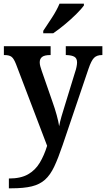

<svg xmlns="http://www.w3.org/2000/svg" viewBox="-20 -786 574 1039"><path d="M28 180Q92 180 131.5 157.5Q171 135 195 95Q219 55 235 3L67 -438Q55 -469 42.5 -478.5Q30 -488 5 -488H1V-536H254V-488H251Q221 -488 208 -478Q195 -468 195 -449Q195 -439 198 -427.5Q201 -416 206 -402L264 -235Q277 -199 287 -162.5Q297 -126 300 -103Q305 -129 312.5 -155Q320 -181 328 -206L387 -398Q391 -409 394 -423.5Q397 -438 397 -448Q397 -470 383 -478.5Q369 -487 340 -488H336V-536H534V-488H531Q504 -488 489 -473Q474 -458 459 -414L319 -1Q295 70 273.5 115.5Q252 161 223.5 186.5Q195 212 152 222.5Q109 233 42 233H28ZM214 -619Q235 -650 261.5 -691Q288 -732 302 -766H434V-756Q422 -739 393.5 -710.5Q365 -682 330.5 -653.5Q296 -625 268 -606H214Z"/></svg>

Font: Noto Serif Sinhala SemiCondensed SemiBold
Style: Regular
Weight: 600
Width: 4
Designer: Jelle Bosma - Monotype Design Team
Foundry: Monotype Imaging Inc.
Version: Version 2.007; ttfautohint (v1.8.4.7-5d5b)